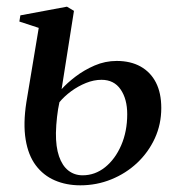

<svg xmlns="http://www.w3.org/2000/svg" viewBox="-20 -544 526 575"><path d="M220.5 11Q178.5 11 144.2 -3.8Q110 -18.5 87.2 -48.8Q64.5 -79 56.8 -126.2Q49 -173.5 59 -238L96 -460.5L38 -479.5L41 -498L180.5 -524L201.5 -511.5L164.5 -277Q180.5 -295 206 -314.5Q231.5 -334 263.2 -347.8Q295 -361.5 329.5 -361.5Q371 -361.5 401 -344.8Q431 -328 447 -296.8Q463 -265.5 463 -220.5Q463 -172 443.8 -130Q424.5 -88 390.8 -56.2Q357 -24.5 313.2 -6.8Q269.5 11 220.5 11ZM227.5 -19Q264.5 -19 294.8 -43.2Q325 -67.5 343 -109Q361 -150.5 361 -202Q361 -247.5 341.2 -276.2Q321.5 -305 284 -305Q261 -305 237.5 -295.5Q214 -286 193.2 -270.8Q172.5 -255.5 158 -238Q153.5 -218 150.8 -193.8Q148 -169.5 147.5 -146Q147 -104 156.8 -75.8Q166.5 -47.5 184.8 -33.2Q203 -19 227.5 -19Z"/></svg>

Font: Merriweather 120pt
Style: Italic
Weight: 400
Italic angle: -7.8°
Version: Version 2.101